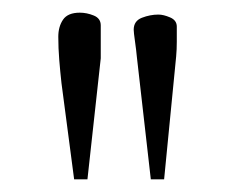

<svg xmlns="http://www.w3.org/2000/svg" viewBox="-20 -715 373 303"><path d="M118 -432H97L77 -584Q75 -602 73.5 -620.5Q72 -639 72 -657Q72 -673 79.5 -684Q87 -695 106 -695Q117 -695 128 -690.5Q139 -686 139 -675V-623ZM239 -432H218L196 -625Q195 -636 193 -650Q191 -664 191 -668Q191 -682 204 -687Q217 -692 230 -692Q238 -692 248.5 -687.5Q259 -683 259 -673Q259 -661 259 -649Q259 -637 258 -626Z"/></svg>

Font: Aref Ruqaa Ink
Style: Regular
Weight: 400
Designer: Abdullah Aref
Version: Version 1.005